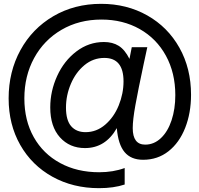

<svg xmlns="http://www.w3.org/2000/svg" viewBox="-20 -793 1040 1001"><path d="M25 -280Q25 -419 86.5 -531.5Q148 -644 258 -708.5Q368 -773 507 -773Q641 -773 748 -712.5Q855 -652 915.5 -544Q976 -436 976 -299Q976 -204 945.5 -126.5Q915 -49 858.5 -4.5Q802 40 726 40Q663 40 629.5 0Q596 -40 589 -125Q530 -21 423 -21Q343 -21 292.5 -77Q242 -133 242 -233Q242 -318 278 -397Q314 -476 378.5 -525Q443 -574 522 -574Q567 -574 599 -554Q631 -534 655 -486L667 -547H748L729 -459Q700 -323 686 -245.5Q672 -168 672 -125Q672 -39 737 -39Q783 -39 819 -73Q855 -107 874.5 -166Q894 -225 894 -297Q894 -413 845 -502.5Q796 -592 708.5 -641.5Q621 -691 509 -691Q392 -691 300.5 -637.5Q209 -584 158 -490.5Q107 -397 107 -280Q107 -165 156 -78Q205 9 293.5 57Q382 105 497 105Q570 105 630 83V169Q573 188 496 188Q361 188 253.5 128.5Q146 69 85.5 -37.5Q25 -144 25 -280ZM624 -369Q624 -491 524 -491Q466 -491 420.5 -453.5Q375 -416 349.5 -356Q324 -296 324 -232Q324 -166 351 -135Q378 -104 426 -104Q483 -104 528.5 -143Q574 -182 599 -243.5Q624 -305 624 -369Z"/></svg>

Font: Open Sauce One Medium
Style: Regular
Weight: 500
Designer: Alfredo Marco Pradil
Foundry: Creative Sauce Fz LLC
Version: Version 1.477